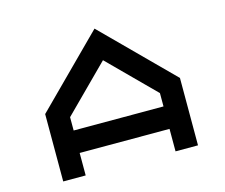

<svg xmlns="http://www.w3.org/2000/svg" viewBox="-105 -891 1209 1032"><g transform="rotate(-15 500.0 -375.0)"><path d="M875 0H750V-125H250V0H125V-375L500 -750L875 -375ZM750 -250V-324.2L500 -574.2L250 -324.2V-250Z"/></g></svg>

Font: Xanmono
Style: Regular
Weight: 400
Designer: GGBotNet
Foundry: GGBotNet
Version: 1.00